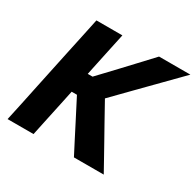

<svg xmlns="http://www.w3.org/2000/svg" viewBox="-154 -884 1073 1054"><g transform="rotate(30 382.0 -356.5)"><path d="M17 0Q29.5 -57 41 -111Q52 -164.5 66.5 -232.5L117.5 -473.5Q132.5 -542.5 144.2 -598Q156 -653.5 168.5 -713H333Q320.5 -654 308.5 -598.5Q296.5 -542.5 282 -473.5L274 -435H304.5L408.5 -545Q444.5 -583 481 -622.5Q517.5 -661.5 565.5 -713H764Q706 -654 650.5 -597.5L538.5 -483.5L423 -365.5L490.5 -244Q512 -205.5 537 -161Q561.5 -116.5 585.5 -74Q609 -31.5 626.5 0H437.5Q413 -47.5 391.5 -89Q370 -130.5 349.5 -171L280 -306H246.5L231 -232.5Q216.5 -164.5 205 -110.8Q193.5 -57 181.5 0Z"/></g></svg>

Font: Heraclito
Style: Bold Italic
Weight: 700
Italic angle: -12°
Designer: Kostas Bartsokas (font) & Cristiano Sobral (main changes)
Foundry: Kostas Bartsokas (font) & Cristiano Sobral (main changes)
Version: Version 1.00;July 8, 2020;FontCreator 13.0.0.2655 64-bit